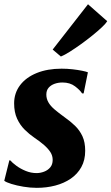

<svg xmlns="http://www.w3.org/2000/svg" viewBox="-22 -894 536 924"><path d="M380.5 -444.5H373Q363.5 -460 339.2 -478.5Q315 -497 279 -497Q258.5 -497 240.8 -490.8Q223 -484.5 212 -471.8Q201 -459 201 -439Q201 -419 210.8 -401.8Q220.5 -384.5 240 -367.8Q259.5 -351 288 -330.5Q316.5 -310.5 339 -288.8Q361.5 -267 374.8 -238.2Q388 -209.5 388 -168.5Q388 -123.5 369.5 -90Q351 -56.5 318.5 -34.2Q286 -12 244 -1Q202 10 155 10Q123.5 10 90.8 4.5Q58 -1 33 -8.8Q8 -16.5 -1.5 -24L23 -122.5H27Q37 -111 56.5 -96.5Q76 -82 101.5 -71.5Q127 -61 154 -61Q172 -61 190 -67.8Q208 -74.5 219.8 -88.5Q231.5 -102.5 231.5 -124.5Q231.5 -145 220.5 -162Q209.5 -179 189.8 -196.2Q170 -213.5 142.5 -232Q119 -248 96.8 -270Q74.5 -292 60.2 -323Q46 -354 46 -396.5Q46 -446 74.5 -483.8Q103 -521.5 154.5 -542.5Q206 -563.5 274.5 -563.5Q301.5 -563.5 327.5 -560.5Q353.5 -557.5 373.2 -553.5Q393 -549.5 401 -546ZM231.5 -655.5 401.5 -873.5 494 -792Q487.5 -781 468.5 -763Q449.5 -745 423.2 -723.8Q397 -702.5 368.5 -682Q340 -661.5 314.2 -645.2Q288.5 -629 271 -622Z"/></svg>

Font: Merriweather 28pt Black
Style: Italic
Weight: 900
Italic angle: -7.8°
Version: Version 2.101